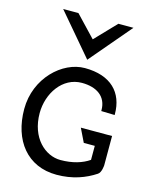

<svg xmlns="http://www.w3.org/2000/svg" viewBox="-129 -952 819 1045"><g transform="rotate(15 280.5 -429.5)"><path d="M354.5 -271 391.5 -195H453.5V-116C414.5 -89 360.5 -72 292.5 -72C206.5 -72 117.5 -150 117.5 -290C117.5 -401 188.5 -508 297.5 -508C381.5 -508 438.5 -469 438.5 -392V-387L514.5 -385V-390C514.5 -511 439.5 -590 292.5 -590C166.5 -590 30.5 -464 30.5 -290C30.5 -113 127.5 11 292.5 11C382.5 11 453.5 -16 509.5 -53C528.5 -65 530.5 -106 530.5 -106V-107V-271ZM292.5 -637 490.5 -870H405.5L292.5 -752L180.5 -870H94.5Z"/></g></svg>

Font: Charger
Style: Bd
Weight: 400
Designer: Jasper
Foundry: Cannot Into Space Fonts
Version: Version 0.98